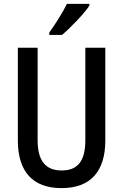

<svg xmlns="http://www.w3.org/2000/svg" viewBox="-20 -960 634 990"><path d="M441 -931V-940H325C303 -895 269 -841 234 -792V-780H300C345 -818 415 -891 441 -931ZM523 -236V-714H420V-237C420 -131 382 -81 298 -81C217 -81 174 -129 174 -236V-714H72V-236C72 -74 150 10 297 10C447 10 523 -76 523 -236Z"/></svg>

Font: Noto Sans Lao Looped Condensed Medium
Style: Regular
Weight: 500
Width: 3
Designer: Mark Frömberg, Ben Mitchell
Foundry: The Fontpad Ltd
Version: Version 1.002